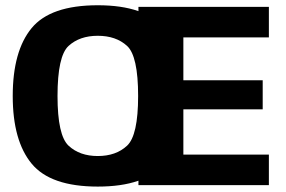

<svg xmlns="http://www.w3.org/2000/svg" viewBox="-20 -701 1084 727"><path d="M350.2 5.5Q529.4 5.5 601 -81.3Q672.6 -168.1 672.6 -337.5Q672.6 -507.1 601 -594.1Q529.4 -681.1 350.2 -681.1Q170.9 -681.1 99.6 -594.4Q28.2 -507.6 28.2 -337.5Q28.2 -168.1 99.8 -81.3Q171.4 5.5 350.2 5.5ZM350.2 -110.2Q281.6 -110.2 239.7 -149.3Q197.8 -188.3 197.8 -337.5Q197.8 -488.8 239.7 -527.2Q281.6 -565.5 350.2 -565.5Q419.2 -565.5 461.1 -527.2Q503 -488.8 503 -337.5Q503 -188.3 461.1 -149.3Q419.2 -110.2 350.2 -110.2ZM504.2 0H998.1V-115.6H674.3V-286.9H974.7V-397.1H674.3V-559.4H998.1V-675H504.2Z"/></svg>

Font: Anybody Thin
Style: Regular
Weight: 100
Designer: Tyler Finck
Foundry: Etcetera Type Company
Version: Version 1.114;gftools[0.9.25]